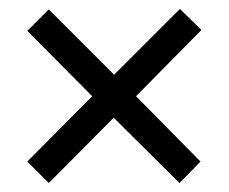

<svg xmlns="http://www.w3.org/2000/svg" viewBox="-20 -634 512 429"><path d="M41 -273 186 -419 41 -565 89 -613 235 -467 382 -614 430 -567 284 -419 428 -273 381 -225 234 -371 89 -225Z"/></svg>

Font: Noto Sans Telugu UI Condensed
Style: Regular
Weight: 400
Width: 3
Designer: Jelle Bosma - Monotype Design Team
Foundry: Monotype Imaging Inc.
Version: Version 2.006; ttfautohint (v1.8.4.7-5d5b)